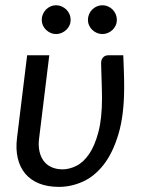

<svg xmlns="http://www.w3.org/2000/svg" viewBox="-20 -722 553 750"><path d="M461.5 -506Q462 -491.5 462.8 -474.5Q463.5 -457.5 464 -440.5Q464.5 -423.5 464.8 -407.8Q465 -392 465 -381Q465 -273 442.8 -198.5Q420.5 -124 384.5 -78.2Q348.5 -32.5 303 -12.2Q257.5 8 210.5 8Q166 8 133 -5.2Q100 -18.5 79 -43.2Q58 -68 49.5 -103.5Q41 -139 46.5 -183.5L86 -506H172.5L133 -183.5Q129 -154.5 134 -131.5Q139 -108.5 151 -92.8Q163 -77 181.8 -68.8Q200.5 -60.5 224.5 -60.5Q250.5 -60.5 278 -74Q305.5 -87.5 327.8 -119.8Q350 -152 364.2 -205.5Q378.5 -259 378.5 -339.5Q378.5 -353.5 378 -370.8Q377.5 -388 377 -406.2Q376.5 -424.5 375.8 -442.5Q375 -460.5 375 -476.5Q375 -484.5 377.8 -490.2Q380.5 -496 384.5 -499.5Q388.5 -503 393 -504.5Q397.5 -506 402 -506ZM256 -644.5Q256 -633 251.5 -623Q247 -613 239 -605.5Q231 -598 220.8 -593.5Q210.5 -589 199 -589Q187.5 -589 177.5 -593.5Q167.5 -598 159.8 -605.5Q152 -613 147.5 -623Q143 -633 143 -644.5Q143 -656 147.5 -666.5Q152 -677 159.8 -684.8Q167.5 -692.5 177.5 -697Q187.5 -701.5 199 -701.5Q210.5 -701.5 220.8 -697Q231 -692.5 239 -684.8Q247 -677 251.5 -666.5Q256 -656 256 -644.5ZM436.5 -644.5Q436.5 -633 432 -623Q427.5 -613 419.8 -605.5Q412 -598 401.8 -593.5Q391.5 -589 380 -589Q368.5 -589 358.2 -593.5Q348 -598 340.2 -605.5Q332.5 -613 328 -623Q323.5 -633 323.5 -644.5Q323.5 -656 328 -666.5Q332.5 -677 340.2 -684.8Q348 -692.5 358.2 -697Q368.5 -701.5 380 -701.5Q391.5 -701.5 401.8 -697Q412 -692.5 419.8 -684.8Q427.5 -677 432 -666.5Q436.5 -656 436.5 -644.5Z"/></svg>

Font: Lato 2
Style: Italic
Weight: 400
Italic angle: -7°
Designer: Lukasz Dziedzic with Adam Twardoch and Botio Nikoltchev
Foundry: tyPoland Lukasz Dziedzic
Version: Version 2.015; 2015-08-06; http://www.latofonts.com/